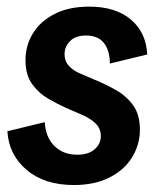

<svg xmlns="http://www.w3.org/2000/svg" viewBox="-20 -532 469 565"><path d="M197.5 12.5Q110.8 12.5 58.3 -32.1Q5.8 -76.7 1.7 -145.8L111.7 -172.5Q114.2 -128.3 140 -102.5Q165.8 -76.7 207.5 -76.7Q240 -76.7 258.3 -92.5Q276.7 -108.3 276.7 -131.7Q276.7 -154.2 260.4 -169.6Q244.2 -185 217.5 -195.8L175 -214.2Q150.8 -225 122.5 -241.2Q94.2 -257.5 74.6 -284.6Q55 -311.7 55 -355Q55 -398.3 77.1 -434.2Q99.2 -470 141.2 -491.2Q183.3 -512.5 242.5 -512.5Q320 -512.5 365 -474.6Q410 -436.7 413.3 -371.7L303.3 -345Q303.3 -383.3 285.8 -405.4Q268.3 -427.5 233.3 -427.5Q202.5 -427.5 186.2 -411.2Q170 -395 170 -372.5Q170 -351.7 183.3 -337.5Q196.7 -323.3 217.5 -315L258.3 -297.5Q290.8 -284.2 321.7 -266.7Q352.5 -249.2 372.1 -221.7Q391.7 -194.2 391.7 -150.8Q391.7 -106.7 368.8 -69.2Q345.8 -31.7 302.1 -9.6Q258.3 12.5 197.5 12.5Z"/></svg>

Font: Familjen Grotesk SemiBold
Style: Italic
Weight: 600
Italic angle: -9.46201°
Designer: Anders Wikstroem, Jonas Baeckman, Matilda Gysing, Kristian Moeller
Foundry: Familjen STHLM AB
Version: Version 2.002